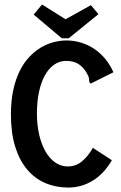

<svg xmlns="http://www.w3.org/2000/svg" viewBox="-20 -820 540 858"><path d="M28.8 0ZM386.2 -446.8Q381.8 -448.2 380.4 -451.2Q378.9 -454.1 378.7 -458.3Q378.4 -462.4 377.9 -467.8Q377.4 -473.1 375 -479Q360.8 -511.2 336.9 -529.5Q313 -547.9 275.9 -547.9Q246.1 -547.9 221.9 -531Q197.8 -514.2 180.7 -483.4Q163.6 -452.6 154.3 -409.2Q145 -365.7 145 -313Q145 -261.7 155 -218.5Q165 -175.3 183.1 -143.6Q201.2 -111.8 226.6 -94Q252 -76.2 282.2 -76.2Q318.4 -76.2 345.7 -98.4Q373 -120.6 395 -159.2L480 -104Q444.8 -43.5 394.5 -12.7Q344.2 18.1 285.2 18.1Q230 18.1 183.1 -1.7Q136.2 -21.5 101.8 -62Q67.4 -102.5 48.1 -163.8Q28.8 -225.1 28.8 -308.1Q28.8 -369.1 39.3 -417.7Q49.8 -466.3 68.1 -502.9Q86.4 -539.6 110.8 -565.4Q135.3 -591.3 162.8 -607.7Q190.4 -624 219.7 -631.6Q249 -639.2 276.9 -639.2Q312 -639.2 344.2 -628.9Q376.5 -618.7 403.6 -599.9Q430.7 -581.1 451.9 -554.9Q473.1 -528.8 486.8 -497.1ZM419.9 -756.8 287.1 -648.9H256.3L130.4 -754.9L168 -799.8L272.9 -733.9L386.2 -796.9Z"/></svg>

Font: InconsolataGo
Style: Bold
Weight: 700
Designer: Raph Levien, Kirill Tkachev(cyreal.org)
Foundry: Raph Levien, Kirill Tkachev(cyreal.org)
Version: Version 1.015; ttfautohint (v0.92) -l 8 -r 50 -G 200 -x 14 -